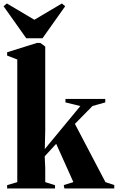

<svg xmlns="http://www.w3.org/2000/svg" viewBox="-39 -1058 662 1078"><path d="M1 0V-18.5L58 -35.5V-724L1 -746V-764.5L168.5 -817H187.5L215 -796.5V-326.5L212.5 -221L412 -462.5L328.5 -483V-502.5H552V-483L480.5 -463L381.5 -362.5L553 -35.5L602.5 -19V0H322.5L319 -19L373 -35.5L276.5 -250.5L212 -180.5L215 -115V-35.5L270 -18V0ZM108.5 -843 -19 -1023 -0.5 -1038.5 154 -947 308.5 -1038.5 327 -1023 199.5 -843Z"/></svg>

Font: Merriweather 144pt ExtraBold
Style: Regular
Weight: 800
Version: Version 2.100